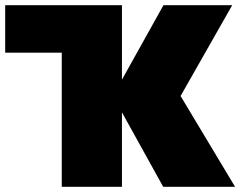

<svg xmlns="http://www.w3.org/2000/svg" viewBox="-20 -720 926 740"><path d="M0 -517H218V0H450V-287L609 0H886L676 -350L875 -700H610L450 -413V-700H0Z"/></svg>

Font: Chess Sans Black
Style: Regular
Weight: 900
Designer: Wolf Bōese
Foundry: Wolf Bōese
Version: Version 7.223;Glyphs 3.3 (3306)